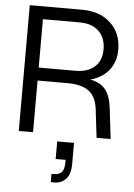

<svg xmlns="http://www.w3.org/2000/svg" viewBox="-60 -695 689 988"><g transform="rotate(5 285.0 -201.0)"><path d="M280.8 -267.1H127V0H53.2V-649.9H325.2Q416 -649.9 471.4 -598.1Q526.9 -546.4 526.9 -460.9Q526.9 -398.9 492.2 -355.2Q457.5 -311.5 397 -295.9Q450.7 -285.2 476.6 -252.2Q502.4 -219.2 509.8 -152.8L527.8 0H455.1L438 -144Q430.7 -209 393.6 -238Q356.4 -267.1 280.8 -267.1ZM315.9 -584H127V-334H315.9Q379.9 -334 415.5 -366Q451.2 -397.9 451.2 -456.1Q451.2 -516.6 415.5 -550.3Q379.9 -584 315.9 -584ZM254.9 36.1H341.8V145Q341.8 198.2 318.1 223.1Q294.4 248 258.8 248H240.2V205.1H252.9Q279.3 205.1 292.7 190.9Q306.2 176.8 306.2 139.2V127H254.9Z"/></g></svg>

Font: Overused Grotesk
Style: Regular
Weight: 400
Version: Version 0.002